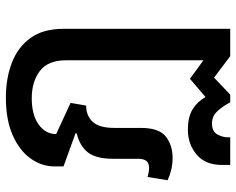

<svg xmlns="http://www.w3.org/2000/svg" viewBox="-95 -504 803 653"><g transform="rotate(-90 306.5 -177.5)"><path d="M72 204V176Q72 119 107.5 89.5Q143 60 191 60Q236 60 262 76.5Q288 93 303 120L365 67L453 131L428 136V-354Q428 -416 391.5 -443.5Q355 -471 299 -471Q242 -471 209.5 -447.5Q177 -424 177 -388L283 -339L274 -286Q239 -286 218.5 -263.5Q198 -241 198 -191V-100Q198 -38 168.5 -15Q139 8 96 8Q75 8 56 3.5Q37 -1 20 -9L31 -77Q38 -75 46.5 -73.5Q55 -72 62 -72Q78 -72 85.5 -81Q93 -90 93 -110V-195Q93 -253 115 -280.5Q137 -308 179 -318L180 -322L67 -363V-394Q67 -437 94 -475Q121 -513 173.5 -536Q226 -559 300 -559Q367 -559 420 -538.5Q473 -518 504 -475Q535 -432 535 -363V204H442L369 149L311 204H285Q272 179 255 160.5Q238 142 213 142Q186 142 176 160Q166 178 166 196V204Z"/></g></svg>

Font: Noto Sans Thai Medium
Style: Regular
Weight: 500
Designer: Monotype Design Team
Foundry: Monotype Imaging Inc.
Version: Version 2.001